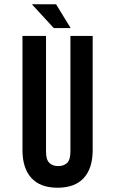

<svg xmlns="http://www.w3.org/2000/svg" viewBox="-20 -868 533 897"><path d="M195 -700V-160Q195 -122 210.5 -107Q226 -92 252 -92Q278 -92 293.5 -107Q309 -122 309 -160V-700H413V-167Q413 -82 371.5 -36.5Q330 9 249 9Q168 9 126.5 -36.5Q85 -82 85 -167V-700ZM242 -848 310 -737H231L129 -848Z"/></svg>

Font: Bebas Neue Bold
Style: Regular
Weight: 700
Designer: Ryoichi Tsunekawa & LGV (GE)
Foundry: Free Software Foundation, Inc.
Version: Version 1.003 August 13, 2016